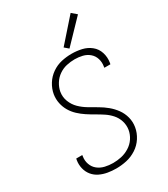

<svg xmlns="http://www.w3.org/2000/svg" viewBox="-232 -1070 1039 1184"><g transform="rotate(-30 288.0 -478.0)"><path d="M236 8Q273 8 310 0Q347 -8 380.5 -29.5Q414 -51 435.5 -84.5Q457 -118 463 -155Q469 -191 460 -225Q451 -259 431 -286.5Q411 -314 385 -335.5Q359 -357 329.5 -374Q300 -391 270.5 -408.5Q241 -426 217 -449.5Q193 -473 180 -506Q167 -539 173 -575Q178 -603 194.5 -629.5Q211 -656 236.5 -673.5Q262 -691 291 -697.5Q320 -704 349 -704Q377 -704 404 -697.5Q431 -691 451.5 -673.5Q472 -656 480 -629.5Q488 -603 483 -575Q482 -571 482 -567H525Q526 -572 527 -577Q533 -614 522 -648.5Q511 -683 483.5 -705Q456 -727 421 -735Q386 -743 349 -743Q313 -743 277 -735Q241 -727 209 -705Q177 -683 156.5 -650Q136 -617 130 -581Q125 -549 131.5 -518Q138 -487 153.5 -461Q169 -435 191 -414.5Q213 -394 238 -377.5Q263 -361 289.5 -346Q316 -331 341 -314.5Q366 -298 386 -275.5Q406 -253 415.5 -223Q425 -193 420 -161Q415 -131 397.5 -104.5Q380 -78 352.5 -61Q325 -44 295.5 -37.5Q266 -31 236 -31Q207 -31 179 -37.5Q151 -44 129.5 -61Q108 -78 98.5 -105Q89 -132 94 -161Q95 -165 95 -169H52Q51 -164 50 -159Q45 -129 52 -100Q59 -71 77 -49Q95 -27 121 -14.5Q147 -2 176.5 3Q206 8 236 8ZM355 -777 506 -934 471 -964 327 -801Z"/></g></svg>

Font: Iosevka Sparkle XLtObl
Style: Regular
Weight: 200
Italic angle: -9°
Designer: Belleve Invis
Foundry: Belleve Invis
Version: Version 4.5.0; ttfautohint (v1.8.3)